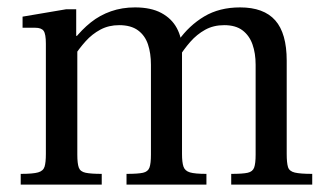

<svg xmlns="http://www.w3.org/2000/svg" viewBox="-20 -499 896 519"><path d="M605 0V-29Q636 -29 649.5 -32Q663 -35 667 -46Q671 -57 671 -81V-324Q671 -355 662.5 -379Q654 -403 635.5 -417Q617 -431 586 -431Q557 -431 534.5 -418.5Q512 -406 494.5 -386Q477 -366 462 -342V-389Q491 -430 532 -454.5Q573 -479 629 -479Q693 -479 724 -444Q755 -409 755 -335V-83Q755 -59 758.5 -47.5Q762 -36 777 -32.5Q792 -29 824 -29V0ZM36 0V-29Q69 -29 83 -33Q97 -37 100.5 -48.5Q104 -60 104 -83V-381Q104 -407 98 -415.5Q92 -424 75 -424H41V-454L159 -474H186V-402H189V-81Q189 -57 193 -46Q197 -35 211.5 -32Q226 -29 255 -29V0ZM322 0V-29Q353 -29 366.5 -32Q380 -35 384 -46Q388 -57 388 -81V-324Q388 -355 380 -379Q372 -403 353 -417Q334 -431 302 -431Q274 -431 251.5 -419Q229 -407 211.5 -387.5Q194 -368 179 -345V-391Q201 -419 225.5 -438.5Q250 -458 280 -468.5Q310 -479 345 -479Q388 -479 416 -464Q444 -449 458 -423Q472 -397 472 -364V-83Q472 -60 476 -48.5Q480 -37 493.5 -33Q507 -29 538 -29V0Z"/></svg>

Font: Frank Ruhl Libre
Style: Regular
Weight: 400
Designer: Yanek Iontef
Foundry: Fontef
Version: Version 6.004